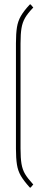

<svg xmlns="http://www.w3.org/2000/svg" viewBox="-20 -717 198 879"><path d="M116 141Q89 111 75.5 88Q62 65 57.5 36Q53 7 53 -36V-519Q53 -563 57.5 -591.5Q62 -620 75.5 -643.5Q89 -667 116 -696Q119 -698 121 -696L130 -685Q132 -684 132 -682.5Q132 -681 130 -680Q107 -656 95 -635.5Q83 -615 78.5 -588.5Q74 -562 74 -518V-37Q74 7 78.5 33.5Q83 60 95 80Q107 100 130 125Q132 126 132 127.5Q132 129 130 130L121 141Q119 143 116 141Z"/></svg>

Font: Sofia Sans Extra Condensed Thin
Style: Regular
Weight: 250
Version: Version 4.100